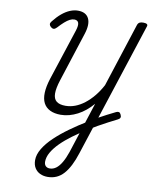

<svg xmlns="http://www.w3.org/2000/svg" viewBox="-148 -1122 1367 1746"><g transform="rotate(10 535.0 -249.5)"><path d="M415 519Q377 519 346 504.5Q315 490 296.5 460.5Q278 431 278 388Q278 336 311.5 280.5Q345 225 403 170Q461 115 535.5 61.5Q610 8 692 -42Q729 -65 769.5 -87.5Q810 -110 850.5 -131Q891 -152 928 -170Q943 -177 953.5 -174Q964 -171 971 -156Q980 -139 976 -127Q972 -115 955 -107Q915 -87 871 -64Q827 -41 783 -16Q739 9 698 35Q631 77 571 121Q511 165 466 210Q421 255 395.5 299.5Q370 344 370 386Q370 412 384 426Q398 440 422 440Q453 440 480 420Q507 400 530.5 360Q554 320 574 261L727 -211Q696 -175 661.5 -146.5Q627 -118 589.5 -98.5Q552 -79 513 -68.5Q474 -58 435 -58Q376 -58 335.5 -78Q295 -98 275.5 -136Q256 -174 258 -230.5Q260 -287 283 -360L439 -837Q455 -887 446.5 -910Q438 -933 407 -933Q388 -933 366.5 -922Q345 -911 320 -889Q295 -867 265 -834Q250 -818 237 -817Q224 -816 210 -828Q197 -840 195.5 -852Q194 -864 207 -880Q244 -927 281 -957.5Q318 -988 355 -1003Q392 -1018 427 -1018Q501 -1018 527 -966Q553 -914 523 -821L376 -366Q351 -289 351.5 -240Q352 -191 380 -168.5Q408 -146 463 -146Q508 -146 552 -162.5Q596 -179 638 -211.5Q680 -244 717.5 -289.5Q755 -335 786 -393L978 -986Q983 -1000 995.5 -1007Q1008 -1014 1030 -1014Q1053 -1014 1063.5 -1007Q1074 -1000 1068 -984L664 256Q643 322 618 371Q593 420 563.5 453Q534 486 497 502.5Q460 519 415 519Z"/></g></svg>

Font: Playwrite BE VLG
Style: Regular
Weight: 400
Designer: Veronika Burian, José Scaglione
Foundry: TypeTogether
Version: Version 1.002